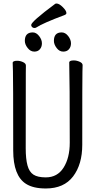

<svg xmlns="http://www.w3.org/2000/svg" viewBox="-20 -1052 540 1090"><path d="M240 18Q169 18 128 -8Q55 -54 55 -198Q55 -618 53.5 -648Q52 -678 52 -695Q52 -707 78 -707Q94 -707 110.5 -699.5Q127 -692 127 -680Q127 -668 126.5 -639Q126 -610 126 -210Q126 -150 136 -113Q146 -76 170 -60.5Q194 -45 240 -45Q306 -45 341 -100.5Q376 -156 376 -242Q376 -595 373 -697Q373 -709 399 -709Q415 -709 432 -701.5Q449 -694 449 -682Q449 -670 448 -645Q447 -620 447 -230Q447 -119 395 -50.5Q343 18 240 18ZM175 -759Q153 -759 137 -779.5Q121 -800 121 -820Q121 -868 166 -868Q186 -868 202 -847.5Q218 -827 218 -806Q218 -786 206.5 -772.5Q195 -759 175 -759ZM339 -759Q317 -759 301.5 -779.5Q286 -800 286 -820Q286 -868 330 -868Q351 -868 367 -847.5Q383 -827 383 -806Q383 -786 371.5 -772.5Q360 -759 339 -759ZM176 -893Q167 -893 162 -898.5Q157 -904 157 -910Q157 -929 293 -1030Q296 -1032 301 -1032Q316 -1032 336.5 -1011.5Q357 -991 357 -978Q357 -972 350 -968Q222 -920 188 -897Q182 -893 176 -893Z"/></svg>

Font: LXGW WenKai Mono Lite
Style: Regular
Weight: 400
Monospace: yes
Designer: LXGW / Fontworks Inc.
Foundry: LXGW / Fontworks Inc.
Version: Version 1.520; June 14, 2025